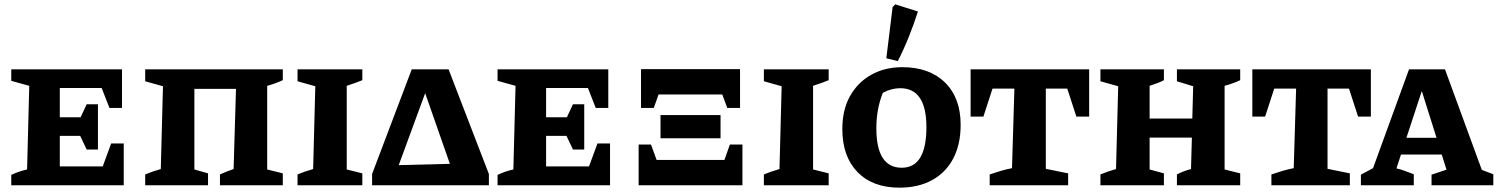

<svg xmlns="http://www.w3.org/2000/svg" viewBox="-20 -855 6911 886"><path d="M493 -193H551V0H32V-48Q49 -56 67.5 -62.5Q86 -69 105 -73L115 -459L32 -482V-535H543V-357H485L449 -449H256V-314H352L380 -374H432V-165H380L350 -228H256V-87H454Z M877 -445V-73L940 -55V0H650V-50Q667 -57 684 -63Q701 -69 722 -75L732 -457L650 -480V-535H1285V-485Q1270 -478 1251 -471Q1232 -464 1213 -459V-73L1285 -55V0H995V-50Q1010 -57 1024 -62.5Q1038 -68 1058 -75L1069 -445Z M1353 0V-50Q1370 -57 1387 -63Q1404 -69 1425 -75L1435 -457L1353 -480V-535H1652V-485Q1637 -479 1622.5 -473.5Q1608 -468 1580 -459V-73L1652 -55V0Z M2050 -535 2236 -52V0H1697V-52L1880 -535ZM1820 -93 2056 -99 1942 -425Z M2737 -193H2795V0H2276V-48Q2293 -56 2311.5 -62.5Q2330 -69 2349 -73L2359 -459L2276 -482V-535H2787V-357H2729L2693 -449H2500V-314H2596L2624 -374H2676V-165H2624L2594 -228H2500V-87H2698Z M2938 -357V-536H3395V-357H3336L3313 -419H3019L2997 -357ZM3028 -217V-324H3305V-217ZM2927 0V-188H2984L3010 -117H3323L3348 -188H3406V0Z M3505 0V-50Q3522 -57 3539 -63Q3556 -69 3577 -75L3587 -457L3505 -480V-535H3804V-485Q3789 -479 3774.5 -473.5Q3760 -468 3732 -459V-73L3804 -55V0Z M4131 11Q4007 11 3937 -61Q3867 -133 3867 -260Q3867 -348 3902.5 -411.5Q3938 -475 4000.5 -510Q4063 -545 4144 -545Q4269 -545 4341 -474Q4413 -403 4413 -279Q4413 -189 4379 -124Q4345 -59 4281.5 -24Q4218 11 4131 11ZM4141 -81Q4255 -81 4255 -268Q4255 -448 4134 -448Q4115 -448 4095 -443Q4075 -438 4054 -427Q4024 -352 4024 -263Q4024 -81 4141 -81ZM4123 -573 4070 -586 4099 -822 4111 -835 4216 -802Q4197 -743 4174 -685.5Q4151 -628 4123 -573Z M5006 -535V-317H4947L4905 -446H4806V-76L4909 -55V0H4547V-50Q4571 -58 4597 -66Q4623 -74 4650 -79L4661 -446H4560L4518 -317H4459V-535Z M5058 0V-50Q5075 -57 5092 -63Q5109 -69 5130 -75L5140 -457L5058 -480V-535H5351V-485Q5336 -477 5323.5 -472.5Q5311 -468 5285 -459V-308H5482L5486 -457L5411 -480V-535H5703V-485Q5669 -469 5631 -459V-73L5703 -55V0H5411V-50Q5428 -59 5443 -64.5Q5458 -70 5476 -75L5480 -220H5285V-73L5351 -55V0Z M6306 -535V-317H6247L6205 -446H6106V-76L6209 -55V0H5847V-50Q5871 -58 5897 -66Q5923 -74 5950 -79L5961 -446H5860L5818 -317H5759V-535Z M6818 -71Q6832 -66 6843 -61.5Q6854 -57 6871 -51V0H6586V-49L6655 -72L6633 -142H6445L6424 -78Q6446 -73 6465 -65.5Q6484 -58 6504 -51V0H6260V-49L6316 -79L6482 -535H6648ZM6470 -219H6609L6541 -435Z"/></svg>

Font: Piazzolla SC
Style: Bold
Weight: 700
Designer: Juan Pablo del Peral
Foundry: Huerta Tipografica
Version: Version 1.330